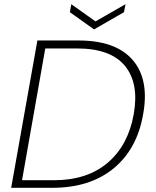

<svg xmlns="http://www.w3.org/2000/svg" viewBox="-20 -895 744 915"><path d="M354 -702.1Q532.2 -702.1 612.3 -609.1Q692.4 -516.1 662.1 -350.1Q633.3 -184.1 520.8 -92Q408.2 0 229 0H33.2L158.2 -702.1ZM85 -36.1H236.8Q395.5 -36.1 493.2 -119.4Q590.8 -202.6 617.2 -350.1Q643.6 -498.5 575.2 -581.3Q506.8 -664.1 347.2 -664.1H195.8ZM435.1 -793 578.1 -875 570.8 -836.9 428.2 -754.9 313 -836.9 319.8 -875Z"/></svg>

Font: SVN-Poppins ExtraLight
Style: Italic
Weight: 200
Italic angle: -10°
Designer: Ninad Kale (Devanagari), Jonny Pinhorn (Latin)
Foundry: Indian Type Foundry
Version: Version 3.002 2017